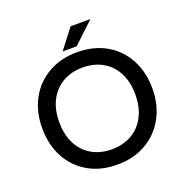

<svg xmlns="http://www.w3.org/2000/svg" viewBox="-152 -1008 1117 1157"><g transform="rotate(-20 407.0 -430.0)"><path d="M406 10Q300 10 221 -35.5Q142 -81 98 -162.5Q54 -244 54 -351Q54 -457 98.5 -538Q143 -619 223 -664.5Q303 -710 406 -710Q513 -710 592.5 -664.5Q672 -619 716 -537.5Q760 -456 760 -350Q760 -244 715 -162.5Q670 -81 590.5 -35.5Q511 10 406 10ZM406 -88Q479 -88 534 -119.5Q589 -151 620 -210Q651 -269 651 -351Q651 -432 620.5 -490.5Q590 -549 535 -580.5Q480 -612 406 -612Q335 -612 280 -580.5Q225 -549 194 -490.5Q163 -432 163 -350Q163 -269 193.5 -210Q224 -151 279 -119.5Q334 -88 406 -88ZM328 -744 425 -870H552L418 -744Z"/></g></svg>

Font: REM
Style: Regular
Weight: 400
Designer: Octavio Pardo
Foundry: Ashler Design
Version: Version 1.005;gftools[0.9.28]